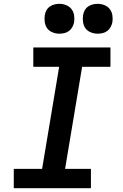

<svg xmlns="http://www.w3.org/2000/svg" viewBox="-20 -983 640 1003"><path d="M52 0V-101H200L289 -634H154V-735H557V-634H409L320 -101H455V0ZM490 -807Q472 -807 454.5 -814Q437 -821 427 -834.5Q417 -848 414 -866.5Q411 -885 414 -904Q416 -917 422.5 -929Q429 -941 440.5 -949Q452 -957 465 -960Q478 -963 490 -963Q509 -963 526 -956Q543 -949 553.5 -935.5Q564 -922 567 -903.5Q570 -885 567 -866Q564 -853 557.5 -841Q551 -829 540 -821Q529 -813 516 -810Q503 -807 490 -807ZM290 -807Q272 -807 254.5 -814Q237 -821 227 -834.5Q217 -848 214 -866.5Q211 -885 214 -904Q216 -917 222.5 -929Q229 -941 240.5 -949Q252 -957 265 -960Q278 -963 290 -963Q309 -963 326 -956Q343 -949 353.5 -935.5Q364 -922 367 -903.5Q370 -885 367 -866Q364 -853 357.5 -841Q351 -829 340 -821Q329 -813 316 -810Q303 -807 290 -807Z"/></svg>

Font: Iosevka Curly Slab Extended
Style: Bold Italic
Weight: 700
Width: 7
Italic angle: -9°
Monospace: yes
Designer: Belleve Invis
Foundry: Belleve Invis
Version: Version 11.0.0; ttfautohint (v1.8.3)